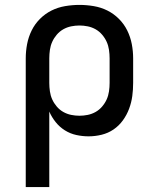

<svg xmlns="http://www.w3.org/2000/svg" viewBox="-20 -548 640 783"><path d="M85 215V-310Q85 -339 90.5 -368Q96 -397 109 -423.5Q122 -450 143 -471Q164 -492 190 -505Q216 -518 245.5 -523Q275 -528 304 -528Q333 -528 362.5 -523Q392 -518 418 -505Q444 -492 465 -471Q486 -450 499 -423.5Q512 -397 517.5 -368Q523 -339 523 -310V-210Q523 -183 519.5 -156.5Q516 -130 506.5 -104.5Q497 -79 481 -57Q465 -35 443 -20Q421 -5 394.5 1.5Q368 8 341 8Q316 8 291 2.5Q266 -3 244.5 -16.5Q223 -30 207 -50Q191 -70 181 -93V215ZM304 -76Q321 -76 338 -79.5Q355 -83 370 -91.5Q385 -100 396.5 -113.5Q408 -127 415 -142.5Q422 -158 424.5 -175.5Q427 -193 427 -210V-310Q427 -327 424.5 -344.5Q422 -362 415 -377.5Q408 -393 396.5 -406.5Q385 -420 370 -428.5Q355 -437 338 -440.5Q321 -444 304 -444Q287 -444 270 -440.5Q253 -437 238 -428.5Q223 -420 211.5 -406.5Q200 -393 193 -377.5Q186 -362 183.5 -344.5Q181 -327 181 -310V-210Q181 -193 183.5 -175.5Q186 -158 193 -142.5Q200 -127 211.5 -113.5Q223 -100 238 -91.5Q253 -83 270 -79.5Q287 -76 304 -76Z"/></svg>

Font: Iosevka Fixed Curly Md Ex
Style: Regular
Weight: 500
Width: 7
Monospace: yes
Designer: Belleve Invis
Foundry: Belleve Invis
Version: Version 30.1.2